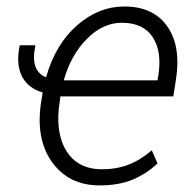

<svg xmlns="http://www.w3.org/2000/svg" viewBox="-20 -558 594 588"><path d="M285.2 9.8Q189.9 9.8 138.9 -62.3Q87.9 -134.3 106.4 -248.5L110.8 -274.9Q65.9 -287.6 47.1 -324.5Q28.3 -361.3 40.5 -419.4H88.4Q80.1 -379.4 88.1 -355.5Q96.2 -331.5 121.1 -321.3Q149.4 -421.9 215.6 -480Q281.7 -538.1 360.8 -538.1Q449.7 -538.1 492.4 -477.1Q535.2 -416 518.6 -312.5L510.7 -262.7H165L163.1 -248.5Q147.9 -154.3 182.6 -96.9Q217.3 -39.6 293 -39.6Q336.4 -39.6 373.5 -53.7Q410.6 -67.9 444.8 -97.7L462.4 -57.6Q429.7 -26.4 387 -8.3Q344.2 9.8 285.2 9.8ZM353 -488.3Q294.9 -488.3 245.8 -438.7Q196.8 -389.2 175.3 -312H462.4L464.8 -326.7Q476.6 -399.9 447.8 -444.1Q418.9 -488.3 353 -488.3Z"/></svg>

Font: Franko
Style: Light Italic
Weight: 300
Designer: Google
Version: Version 1.200310; 2013